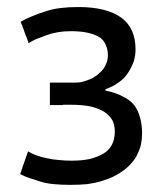

<svg xmlns="http://www.w3.org/2000/svg" viewBox="-20 -514 471 543"><path d="M178.7 -217.8Q211.9 -217.8 236.3 -212.9Q260.7 -207 275.4 -197.3Q290 -187.5 297.9 -173.8Q304.7 -160.2 304.7 -142.6Q304.7 -121.1 296.9 -105.5Q289.1 -89.8 273.4 -80.1Q256.8 -70.3 234.4 -64.5Q211.9 -59.6 182.6 -59.6Q164.1 -59.6 146.5 -61.5Q128.9 -62.5 113.3 -66.4Q97.7 -69.3 84 -74.2Q70.3 -79.1 59.6 -85.9Q59.6 -85 58.6 -84Q58.6 -84 58.6 -83Q58.6 -83 57.6 -82Q57.6 -82 57.6 -81.1Q57.6 -81.1 57.6 -80.1Q57.6 -80.1 56.6 -79.1Q56.6 -79.1 56.6 -78.1Q56.6 -78.1 56.6 -77.1Q56.6 -77.1 55.7 -76.2Q55.7 -76.2 55.7 -75.2Q55.7 -75.2 55.7 -74.2Q55.7 -74.2 54.7 -73.2Q54.7 -73.2 54.7 -73.2Q54.7 -73.2 54.7 -72.3Q54.7 -72.3 53.7 -71.3Q53.7 -71.3 53.7 -70.3Q53.7 -70.3 53.7 -69.3Q53.7 -69.3 52.7 -68.4Q52.7 -68.4 52.7 -67.4Q52.7 -67.4 52.7 -66.4Q52.7 -66.4 52.7 -66.4Q52.7 -65.4 51.8 -64.5Q51.8 -64.5 51.8 -63.5Q51.8 -63.5 50.8 -62.5Q50.8 -62.5 50.8 -62.5Q50.8 -62.5 50.8 -60.5Q50.8 -60.5 49.8 -59.6Q49.8 -59.6 49.8 -59.6Q49.8 -58.6 49.8 -57.6Q49.8 -57.6 48.8 -56.6Q48.8 -56.6 48.8 -56.6Q48.8 -55.7 48.8 -54.7Q48.8 -54.7 47.9 -53.7Q47.9 -53.7 47.9 -53.7Q47.9 -53.7 47.9 -52.7Q47.9 -52.7 47.9 -51.8Q47.9 -51.8 46.9 -50.8Q46.9 -50.8 46.9 -49.8Q46.9 -49.8 45.9 -48.8Q45.9 -48.8 45.9 -48.8Q45.9 -48.8 45.9 -47.9Q45.9 -47.9 45.9 -46.9Q45.9 -46.9 44.9 -45.9Q44.9 -45.9 44.9 -44.9Q44.9 -44.9 44.9 -43.9Q44.9 -43.9 43.9 -43Q43.9 -43 43.9 -42Q43.9 -42 43.9 -41Q43.9 -41 43 -40Q43 -40 43 -40Q43 -40 43 -38.1Q43 -38.1 42 -37.1Q42 -37.1 42 -37.1Q42 -37.1 42 -35.2Q42 -35.2 41 -34.2Q41 -34.2 41 -33.2Q41 -33.2 41 -32.2Q41 -32.2 40 -31.2Q40 -31.2 40 -31.2Q40 -31.2 40 -29.3Q40 -29.3 39.1 -28.3Q39.1 -28.3 39.1 -28.3Q39.1 -28.3 39.1 -27.3Q39.1 -27.3 38.1 -25.4Q38.1 -25.4 38.1 -24.4Q38.1 -24.4 38.1 -23.4Q38.1 -23.4 37.1 -22.5Q37.1 -22.5 37.1 -21.5Q37.1 -21.5 37.1 -21.5Q50.8 -14.6 65.4 -9.8Q80.1 -4.9 95.7 0Q111.3 4.9 132.8 6.8Q153.3 8.8 178.7 8.8Q204.1 8.8 226.6 6.8Q248 3.9 267.6 -2Q287.1 -7.8 302.7 -15.6Q318.4 -23.4 331.1 -33.2Q343.8 -43 353.5 -54.7Q363.3 -65.4 369.1 -79.1Q376 -92.8 378.9 -106.4Q381.8 -121.1 381.8 -136.7Q381.8 -162.1 376 -181.6Q371.1 -201.2 359.4 -216.8Q347.7 -231.4 327.1 -241.2Q307.6 -252 278.3 -257.8Q278.3 -258.8 278.3 -261.7Q298.8 -268.6 314.5 -280.3Q331.1 -291 341.8 -307.6Q352.5 -324.2 358.4 -340.8Q363.3 -357.4 363.3 -374Q363.3 -434.6 323.2 -463.9Q282.2 -494.1 201.2 -494.1Q173.8 -494.1 150.4 -491.2Q127 -488.3 107.4 -481.4Q87.9 -475.6 70.3 -467.8Q52.7 -460.9 38.1 -452.1Q38.1 -452.1 39.1 -451.2Q39.1 -451.2 39.1 -450.2Q39.1 -450.2 40 -449.2Q40 -449.2 40 -448.2Q40 -448.2 40 -447.3Q40 -447.3 41 -446.3Q41 -446.3 41 -445.3Q41 -445.3 41 -444.3Q41 -444.3 42 -444.3Q42 -444.3 42 -443.4Q42 -443.4 43 -442.4Q43 -442.4 43 -441.4Q43 -441.4 43 -440.4Q43 -440.4 43.9 -438.5Q43.9 -438.5 43.9 -437.5Q43.9 -437.5 43.9 -436.5Q43.9 -436.5 44.9 -436.5Q44.9 -436.5 44.9 -435.5Q44.9 -435.5 45.9 -433.6Q45.9 -433.6 45.9 -432.6Q45.9 -432.6 45.9 -431.6Q45.9 -431.6 46.9 -431.6Q46.9 -431.6 46.9 -430.7Q46.9 -430.7 46.9 -429.7Q46.9 -429.7 46.9 -428.7Q46.9 -428.7 47.9 -428.7Q47.9 -427.7 47.9 -426.8Q47.9 -426.8 48.8 -425.8Q48.8 -425.8 48.8 -425.8Q48.8 -424.8 48.8 -423.8Q48.8 -423.8 49.8 -422.9Q49.8 -422.9 49.8 -422.9Q49.8 -422.9 49.8 -421.9Q49.8 -421.9 49.8 -420.9Q49.8 -420.9 50.8 -419.9Q50.8 -419.9 50.8 -418.9Q50.8 -418.9 51.8 -418Q51.8 -418 51.8 -418Q51.8 -418 51.8 -416Q51.8 -416 52.7 -415Q52.7 -415 52.7 -414.1Q52.7 -414.1 52.7 -413.1Q52.7 -413.1 53.7 -412.1Q53.7 -412.1 53.7 -411.1Q53.7 -411.1 54.7 -410.2Q54.7 -410.2 54.7 -409.2Q54.7 -409.2 54.7 -409.2Q54.7 -409.2 55.7 -407.2Q55.7 -407.2 55.7 -407.2Q55.7 -407.2 55.7 -406.2Q55.7 -406.2 55.7 -406.2Q55.7 -406.2 56.6 -404.3Q56.6 -404.3 56.6 -404.3Q56.6 -404.3 57.6 -402.3Q57.6 -402.3 57.6 -402.3Q57.6 -402.3 57.6 -400.4Q57.6 -400.4 58.6 -399.4Q58.6 -399.4 58.6 -399.4Q58.6 -399.4 58.6 -398.4Q58.6 -398.4 59.6 -396.5Q59.6 -396.5 59.6 -395.5Q59.6 -395.5 59.6 -394.5Q59.6 -394.5 60.5 -393.6Q60.5 -393.6 60.5 -392.6Q60.5 -392.6 60.5 -391.6Q69.3 -397.5 82 -403.3Q94.7 -408.2 110.4 -414.1Q126 -419.9 143.6 -422.9Q161.1 -425.8 179.7 -425.8Q206.1 -425.8 225.6 -421.9Q245.1 -418 258.8 -410.2Q272.5 -402.3 278.3 -388.7Q285.2 -375 285.2 -356.4Q285.2 -349.6 283.2 -341.8Q281.2 -335 277.3 -327.1Q273.4 -319.3 267.6 -313.5Q261.7 -307.6 254.9 -301.8Q248 -296.9 241.2 -293Q233.4 -289.1 224.6 -286.1Q215.8 -283.2 207 -281.2Q198.2 -280.3 189.5 -280.3Q167 -280.3 121.1 -280.3Q121.1 -264.6 121.1 -216.8Q124 -216.8 130.9 -216.8Q130.9 -216.8 131.8 -216.8Q131.8 -216.8 132.8 -216.8Q132.8 -216.8 133.8 -216.8Q133.8 -216.8 134.8 -216.8Q134.8 -216.8 135.7 -216.8Q135.7 -216.8 136.7 -216.8Q137.7 -216.8 138.7 -216.8Q138.7 -216.8 139.6 -216.8Q139.6 -216.8 140.6 -216.8Q140.6 -216.8 141.6 -216.8Q141.6 -216.8 142.6 -216.8Q142.6 -216.8 143.6 -216.8Q143.6 -216.8 144.5 -216.8Q144.5 -216.8 145.5 -216.8Q145.5 -216.8 147.5 -216.8Q147.5 -216.8 148.4 -216.8Q148.4 -216.8 149.4 -216.8Q149.4 -216.8 150.4 -216.8Q150.4 -216.8 151.4 -216.8Q151.4 -216.8 152.3 -216.8Q152.3 -216.8 153.3 -216.8Q153.3 -216.8 154.3 -216.8Q154.3 -216.8 155.3 -216.8Q155.3 -216.8 156.2 -216.8Q156.2 -216.8 157.2 -216.8Q157.2 -216.8 158.2 -217.8Q158.2 -217.8 159.2 -217.8Q159.2 -217.8 160.2 -217.8Q160.2 -217.8 161.1 -217.8Q161.1 -217.8 162.1 -217.8Q162.1 -217.8 163.1 -217.8Q163.1 -217.8 164.1 -217.8Q164.1 -217.8 165 -217.8Q165 -217.8 166 -217.8Q166 -217.8 167 -217.8Q167 -217.8 168 -217.8Q168 -217.8 168.9 -217.8Q168.9 -217.8 169.9 -217.8Q169.9 -217.8 170.9 -217.8Q170.9 -217.8 171.9 -217.8Q171.9 -217.8 172.9 -217.8Q172.9 -217.8 173.8 -217.8Q173.8 -217.8 174.8 -217.8Q174.8 -217.8 175.8 -217.8Q175.8 -217.8 176.8 -217.8Q176.8 -217.8 177.7 -217.8Q177.7 -217.8 178.7 -217.8Z"/></svg>

Font: Aptus Gothic JP
Style: Medium
Weight: 400
Designer: Fuminori Ogawa / Motoya
Version: Version 1